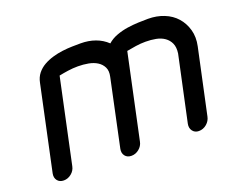

<svg xmlns="http://www.w3.org/2000/svg" viewBox="-95 -709 1042 864"><g transform="rotate(-20 426.5 -277.0)"><path d="M134 -47Q130 -27 113.5 -13.5Q97 0 77 0Q57 0 46.5 -13.5Q36 -27 40 -47L126 -450Q131 -475 145 -492.5Q159 -510 179 -521.5Q199 -533 223 -540Q247 -547 271 -550Q295 -553 318 -553.5Q341 -554 358 -554Q396 -554 428 -542.5Q460 -531 484 -508Q503 -525 529 -534.5Q555 -544 581.5 -548Q608 -552 634.5 -553Q661 -554 681 -554Q722 -554 757 -540Q792 -526 815 -500Q838 -474 848 -438.5Q858 -403 849 -361L782 -49Q778 -29 761.5 -15Q745 -1 724 -1Q705 -1 694.5 -15Q684 -29 688 -49L755 -361Q759 -390 750.5 -409Q742 -428 725 -440Q708 -452 684.5 -456.5Q661 -461 635 -461Q611 -461 588 -457.5Q565 -454 544 -450L458 -47Q454 -27 437.5 -13.5Q421 0 401 0Q381 0 370.5 -13.5Q360 -27 364 -47L432 -367Q438 -394 429 -412Q420 -430 402.5 -441Q385 -452 361 -456.5Q337 -461 311 -461Q287 -461 263 -457.5Q239 -454 220 -450Z"/></g></svg>

Font: VDS
Style: Italic
Weight: 400
Designer: artmaker
Foundry: artmaker
Version: Version 1.000 2009 initial release